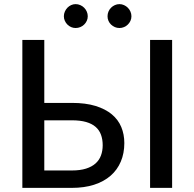

<svg xmlns="http://www.w3.org/2000/svg" viewBox="-20 -912 944 932"><path d="M328.5 -84.5Q369 -84.5 397.5 -93.5Q426 -102.5 444 -118.8Q462 -135 470.2 -157.5Q478.5 -180 478.5 -207Q478.5 -235.5 470.2 -258Q462 -280.5 444.2 -296Q426.5 -311.5 398 -319.8Q369.5 -328 329 -328H195V-84.5ZM329 -412.5Q395.5 -412.5 443.5 -397.8Q491.5 -383 522.8 -357Q554 -331 568.8 -295.2Q583.5 -259.5 583.5 -217.5Q583.5 -168 566.5 -127.8Q549.5 -87.5 516.8 -59Q484 -30.5 436.5 -15.2Q389 0 328.5 0H88.5V-718H195V-412.5ZM815.5 0H708.5V-718H815.5ZM406 -833Q406 -821 401.2 -810.8Q396.5 -800.5 388.5 -792.8Q380.5 -785 369.8 -780.5Q359 -776 347 -776Q335.5 -776 325.2 -780.5Q315 -785 307.2 -792.8Q299.5 -800.5 294.8 -810.8Q290 -821 290 -833Q290 -845 294.8 -855.8Q299.5 -866.5 307.2 -874.5Q315 -882.5 325.2 -887.2Q335.5 -892 347 -892Q359 -892 369.8 -887.2Q380.5 -882.5 388.5 -874.5Q396.5 -866.5 401.2 -855.8Q406 -845 406 -833ZM618 -833Q618 -821 613.2 -810.8Q608.5 -800.5 600.5 -792.8Q592.5 -785 582 -780.5Q571.5 -776 560 -776Q548 -776 537.5 -780.5Q527 -785 519 -792.8Q511 -800.5 506.5 -810.8Q502 -821 502 -833Q502 -845 506.5 -855.8Q511 -866.5 519 -874.5Q527 -882.5 537.5 -887.2Q548 -892 560 -892Q571.5 -892 582 -887.2Q592.5 -882.5 600.5 -874.5Q608.5 -866.5 613.2 -855.8Q618 -845 618 -833Z"/></svg>

Font: Lato 2
Style: Regular
Weight: 500
Designer: Lukasz Dziedzic with Adam Twardoch and Botio Nikoltchev
Foundry: tyPoland Lukasz Dziedzic
Version: Version 2.015; 2015-08-06; http://www.latofonts.com/